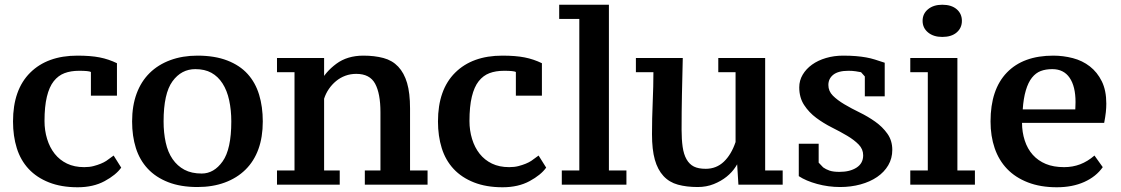

<svg xmlns="http://www.w3.org/2000/svg" viewBox="-20 -775 4735 811"><path d="M492 -67Q470 -36 422 -10Q374 16 308 16Q239 16 187 -4.5Q135 -25 101 -61.5Q67 -98 51 -149Q35 -200 35 -262Q35 -396 107.5 -468Q180 -540 307 -540Q363 -540 401 -532.5Q439 -525 474 -508V-371H364V-471Q355 -476 314 -476Q279 -476 252.5 -466Q226 -456 207 -432Q188 -408 178 -366.5Q168 -325 168 -264Q168 -224 179 -188Q190 -152 211 -125.5Q232 -99 263 -84Q294 -69 336 -69Q358 -69 375 -73.5Q392 -78 405.5 -83.5Q419 -89 429 -95.5Q439 -102 460 -118Z M538 -262Q538 -328 557 -379.5Q576 -431 612 -466.5Q648 -502 699.5 -521Q751 -540 814 -540Q887 -540 940 -519.5Q993 -499 1026 -462.5Q1059 -426 1074.5 -375Q1090 -324 1090 -262Q1090 -196 1071.5 -145Q1053 -94 1017 -58.5Q981 -23 929.5 -4Q878 15 814 15Q743 15 690.5 -5.5Q638 -26 604 -62.5Q570 -99 554 -149.5Q538 -200 538 -262ZM671 -262Q671 -214 680 -173Q689 -132 709 -103Q729 -74 759 -58Q789 -42 832 -42Q884 -42 920.5 -93.5Q957 -145 957 -262Q957 -310 948 -351.5Q939 -393 920 -422.5Q901 -452 873 -467.5Q845 -483 805 -483Q746 -483 708.5 -431.5Q671 -380 671 -262Z M1786 5H1521V-55H1587V-301Q1587 -380 1564.5 -421.5Q1542 -463 1485 -463Q1460 -463 1438.5 -455Q1417 -447 1399.5 -432.5Q1382 -418 1369 -399Q1356 -380 1349 -358V-55H1415V5H1150V-55H1224V-470H1150V-530H1349V-426H1332Q1354 -471 1400.5 -505.5Q1447 -540 1515 -540Q1562 -540 1599.5 -530Q1637 -520 1662 -493.5Q1687 -467 1699.5 -424.5Q1712 -382 1712 -317V-55H1786Z M2287 -67Q2265 -36 2217 -10Q2169 16 2103 16Q2034 16 1982 -4.5Q1930 -25 1896 -61.5Q1862 -98 1846 -149Q1830 -200 1830 -262Q1830 -396 1902.5 -468Q1975 -540 2102 -540Q2158 -540 2196 -532.5Q2234 -525 2269 -508V-371H2159V-471Q2150 -476 2109 -476Q2074 -476 2047.5 -466Q2021 -456 2002 -432Q1983 -408 1973 -366.5Q1963 -325 1963 -264Q1963 -224 1974 -188Q1985 -152 2006 -125.5Q2027 -99 2058 -84Q2089 -69 2131 -69Q2153 -69 2170 -73.5Q2187 -78 2200.5 -83.5Q2214 -89 2224 -95.5Q2234 -102 2255 -118Z M2626 5H2353V-55H2427V-695H2342V-755H2552V-55H2626Z M2734 -208Q2734 -274 2737 -343Q2740 -412 2740 -470H2666V-530H2864Q2862 -447 2860.5 -375.5Q2859 -304 2859 -227Q2859 -186 2863.5 -154.5Q2868 -123 2880 -102Q2892 -81 2911 -71.5Q2930 -62 2961 -62Q3006 -62 3037.5 -92Q3069 -122 3087 -175V-470H3014V-530H3212V-55H3286V5H3099L3092 -109H3106Q3102 -93 3087 -70Q3072 -47 3049 -28.5Q3026 -10 2995 2.5Q2964 15 2927 15Q2880 15 2843.5 5Q2807 -5 2782.5 -31.5Q2758 -58 2746 -100.5Q2734 -143 2734 -208Z M3626 -119Q3626 -145 3607 -164.5Q3588 -184 3558.5 -201.5Q3529 -219 3494 -236.5Q3459 -254 3428 -277Q3397 -300 3376.5 -331.5Q3356 -363 3356 -406Q3356 -435 3370.5 -459.5Q3385 -484 3410 -502Q3435 -520 3469 -530Q3503 -540 3541 -540Q3572 -540 3595.5 -538Q3619 -536 3638.5 -532.5Q3658 -529 3675.5 -523.5Q3693 -518 3717 -510V-368H3633V-452L3617 -470Q3608 -472 3594 -474Q3580 -476 3564 -476Q3521 -476 3500 -459.5Q3479 -443 3479 -416Q3479 -390 3498 -371Q3517 -352 3546.5 -334.5Q3576 -317 3611 -300Q3646 -283 3677 -261Q3708 -239 3728.5 -210Q3749 -181 3749 -142Q3749 -106 3732 -77Q3715 -48 3685 -27.5Q3655 -7 3614.5 4Q3574 15 3529 15Q3479 15 3431.5 2Q3384 -11 3354 -31V-168H3438V-88L3457 -68Q3468 -60 3483.5 -54.5Q3499 -49 3526 -49Q3570 -49 3598 -67Q3626 -85 3626 -119Z M4098 5H3825V-55H3899V-470H3825V-530H4024V-55H4098ZM3877 -687Q3877 -717 3900 -736Q3923 -755 3960 -755Q3999 -755 4021 -736Q4043 -717 4043 -687Q4043 -657 4021 -638Q3999 -619 3960 -619Q3923 -619 3900 -638Q3877 -657 3877 -687Z M4638 -69Q4610 -29 4560 -6.5Q4510 16 4444 16Q4375 16 4322 -4.5Q4269 -25 4234 -61.5Q4199 -98 4181.5 -149Q4164 -200 4164 -262Q4164 -397 4233 -468.5Q4302 -540 4429 -540Q4471 -540 4511.5 -529.5Q4552 -519 4583.5 -494.5Q4615 -470 4634 -431.5Q4653 -393 4653 -337Q4653 -320 4651 -301Q4649 -282 4644 -256H4297Q4297 -217 4308.5 -181.5Q4320 -146 4342.5 -121Q4365 -96 4397.5 -82.5Q4430 -69 4475 -69Q4511 -69 4542.5 -81Q4574 -93 4603 -118ZM4425 -483Q4397 -483 4376 -475Q4355 -467 4339 -447Q4323 -427 4313 -393Q4303 -359 4300 -313H4522Q4522 -317 4522.5 -326.5Q4523 -336 4523 -344Q4523 -410 4498 -446.5Q4473 -483 4425 -483Z"/></svg>

Font: PT Serif Caption
Style: Semibold
Weight: 600
Designer: A.Korolkova, O.Umpeleva, V.Yefimov
Foundry: ParaType Ltd
Version: Version 1.00;May 2, 2020;FontCreator 12.0.0.2544 64-bit